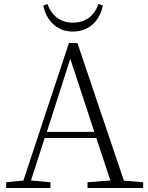

<svg xmlns="http://www.w3.org/2000/svg" viewBox="-20 -947 747 967"><path d="M198 -919C210 -857 256 -788 347 -788C440 -788 486 -857 498 -919L476 -927C456 -870 414 -833 347 -833C282 -833 239 -870 219 -927ZM334 -651 455 -283H216ZM421 0H701V-29L604 -37L370 -730H327L98 -38L11 -29V0H234V-29L136 -38L205 -252H465L536 -38L421 -29Z"/></svg>

Font: Noto Serif TC ExtraLight
Style: Regular
Weight: 200
Designer: Ryoko NISHIZUKA 西塚涼子 (kana & ideographs); Frank Grießhammer (Latin, Greek & Cyrillic); Wenlong ZHANG 张文龙 (bopomofo); San
Foundry: Adobe
Version: Version 2.001;hotconv 1.1.0;makeotfexe 2.6.0